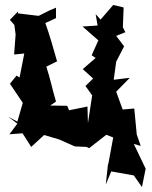

<svg xmlns="http://www.w3.org/2000/svg" viewBox="-20 -574 613 775"><path d="M53 -528 20 -494 38 -473 43 -435 37 -354 78 -358 59 -261 47 -269 20 -236 72 -159 50 -83 13 -103 50 -75 18 -32 71 -36 106 19 158 -29 219 -11 282 17 329 19 340 24 409 -30 437 -19 417 89 416 88 407 171 429 118 520 134 553 181 568 107C552 74 536 41 520 7L548 15L532 -31L522 -136L464 -131L479 -121L449 -204L504 -260L439 -252L449 -325L481 -387L449 -429L486 -444L476 -464L479 -544L437 -554L386 -495L366 -517L374 -471L313 -467L377 -411L350 -351L366 -340L314 -295L356 -257L325 -227L352 -189L335 -77L333 -144L259 -129L251 -147L180 -148L162 -134L206 -164C192 -211 182 -260 167 -305L209 -326L211 -324C196 -377 181 -431 163 -481L206 -501V-543L180 -532L136 -510L52 -520Z"/></svg>

Font: Asimov Aggro
Style: Condensed
Weight: 500
Designer: Google
Version: Version 2.000980; 2014